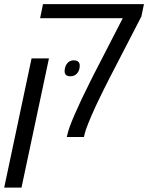

<svg xmlns="http://www.w3.org/2000/svg" viewBox="-59 -650 703 911"><path d="M261.2 -13.2Q266.6 -40.5 294.9 -106Q323.2 -171.4 370.1 -265.1Q372.6 -270 374.8 -274.2Q377 -278.3 378.4 -281.7L523.4 -563.5H131.3L145 -630.4H624L611.8 -571.8L461.4 -280.8Q458.5 -276.4 434.3 -227.3Q410.2 -178.2 397.9 -152.3Q349.1 -45.9 342.3 -13.2L339.4 0H257.8ZM90.8 -373H173.3L43 240.2H-39.1ZM247.6 -311.5Q247.6 -333.5 259.3 -348.6Q271 -363.8 291 -363.8Q305.2 -363.8 312.3 -357.2Q319.3 -350.6 319.3 -338.9Q319.3 -316.4 307.1 -302.2Q294.9 -288.1 274.9 -288.1Q261.2 -288.1 254.4 -294.2Q247.6 -300.3 247.6 -311.5Z"/></svg>

Font: Viking Open Sans
Style: Italic
Weight: 400
Italic angle: -12°
Foundry: Ascender Corporation
Version: Version 2.000